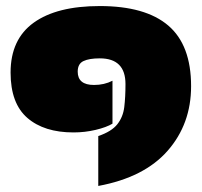

<svg xmlns="http://www.w3.org/2000/svg" viewBox="-20 -504 667 635"><path d="M305 111V-54Q349 -69 368 -93Q387 -117 391 -150Q395 -183 395 -226Q395 -311 310 -311Q275 -311 256 -302Q237 -293 237 -267Q237 -223 291 -223Q325 -223 352 -237V-95Q332 -83 296.5 -74.5Q261 -66 223 -66Q126 -66 70.5 -114Q15 -162 15 -264Q15 -374 91.5 -429Q168 -484 310 -484Q461 -484 536.5 -419.5Q612 -355 612 -219Q612 -94 534.5 -5.5Q457 83 305 111Z"/></svg>

Font: Kanit Black
Style: Regular
Weight: 900
Designer: Katatrad Team
Foundry: CadsonDemak
Version: Version 2.000; ttfautohint (v1.8.3)